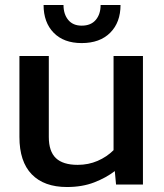

<svg xmlns="http://www.w3.org/2000/svg" viewBox="-20 -744 657 771"><path d="M308 -571Q236 -571 195.5 -612.5Q155 -654 155 -724H235Q235 -687 254 -664Q273 -641 308 -641Q345 -641 364.5 -664Q384 -687 384 -724H464Q464 -654 422.5 -612.5Q381 -571 308 -571ZM436 -519H554V-3H446L441 -57Q406 -30 358 -11.5Q310 7 249 7Q157 7 107.5 -44Q58 -95 58 -194V-519H176V-194Q176 -136 204.5 -109Q233 -82 292 -82Q335 -82 372 -98Q409 -114 436 -141Z"/></svg>

Font: Kanit Cyrillic
Style: Regular
Weight: 400
Designer: Katatrad Team, Sasha Pavljenko
Foundry: CadsonDemak, Pavljenko + Design
Version: Version 1.002;Fontself Maker 3.5.7